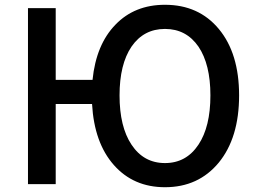

<svg xmlns="http://www.w3.org/2000/svg" viewBox="-20 -770 1076 803"><path d="M810 -165Q860 -240 860 -371Q860 -501 810 -575Q759 -649 670 -649Q581 -649 530 -575Q480 -501 480 -371Q480 -240 530 -165Q581 -88 670 -88Q759 -88 810 -165ZM367 -436Q382 -584 463 -667Q543 -750 670 -750Q811 -750 895 -649Q980 -547 980 -371Q980 -194 895 -90Q810 13 670 13Q538 13 456 -80Q374 -173 365 -335H213V0H97V-736H213V-436Z"/></svg>

Font: Noto Sans S Chinese Medium
Style: Regular
Weight: 500
Designer: Ryoko NISHIZUKA  (kana & ideographs); Paul D. Hunt (Latin, Greek & Cyrillic); Wenlong ZHANG  (bopomofo); Sandoll Communi
Foundry: Adobe Systems Incorporated
Version: Version 1.000;PS 1;hotconv 1.0.78;makeotf.lib2.5.61930